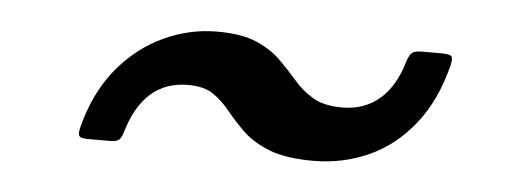

<svg xmlns="http://www.w3.org/2000/svg" viewBox="-28 -564 744 276"><g transform="rotate(5 344.0 -426.5)"><path d="M241.5 -433Q265 -433 278.5 -423.5Q292 -414 303 -400.2Q314 -386.5 328.2 -372.8Q342.5 -359 366.2 -349.5Q390 -340 430 -340Q472.5 -340 509.8 -356.8Q547 -373.5 574.5 -408Q602 -442.5 615 -494.5Q617.5 -505.5 614 -507.8Q610.5 -510 599.5 -510H573Q562 -510 558 -506.8Q554 -503.5 551 -494Q540.5 -457.5 518.5 -438.8Q496.5 -420 465 -420Q438.5 -420 422.5 -429.5Q406.5 -439 394.8 -452.8Q383 -466.5 369.2 -480.2Q355.5 -494 334 -503.5Q312.5 -513 276.5 -513Q236.5 -513 199 -495.5Q161.5 -478 133.2 -443.5Q105 -409 92 -357.5Q90 -348 92.8 -345.5Q95.5 -343 105.5 -343H135Q145 -343 148.8 -345.5Q152.5 -348 155 -356Q177 -433 241.5 -433Z"/></g></svg>

Font: Besley Medium
Style: Italic
Weight: 500
Italic angle: -13°
Designer: Owen Earl
Foundry: indestructible type*
Version: Version 2.001